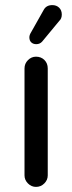

<svg xmlns="http://www.w3.org/2000/svg" viewBox="-20 -726 283 752"><path d="M95 -580Q95 -589 102 -600L151 -687Q161 -706 185 -706Q201 -706 211.5 -696Q222 -686 222 -669Q222 -653 212 -644L145 -563Q136 -553 122 -553Q110 -553 102.5 -560Q95 -567 95 -580ZM76 -458Q76 -477 89.5 -490.5Q103 -504 121 -504Q141 -504 154 -491Q167 -478 167 -458V-39Q167 -21 153.5 -7.5Q140 6 121 6Q103 6 89.5 -7.5Q76 -21 76 -39Z"/></svg>

Font: 寒蝉全圆体
Style: Regular
Weight: 400
Designer: Warren2060
      Designed by Motoya company      

      [Varela Round]
      Joe Prince(Latin component); Avraham Cornf
Foundry: ChillType
Version: Version 3.200